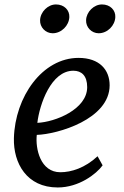

<svg xmlns="http://www.w3.org/2000/svg" viewBox="-20 -826 553 856"><path d="M42 -210C39.1 -98.6 99.1 9.8 237.3 9.8C332 9.8 409.7 -50.3 437.5 -88.9L415 -129.4C358.9 -77.1 297.9 -58.1 249 -58.1C160.2 -58.1 137.2 -162.6 144 -224.6C236.8 -227.5 468.8 -294.4 468.8 -445.8C468.8 -514.6 423.8 -567.9 330.1 -567.9C168.5 -567.9 46.9 -394 42 -210ZM146.5 -278.3C156.2 -360.4 207.5 -510.7 307.1 -510.7C343.3 -510.7 368.7 -488.8 368.7 -437.5C368.7 -338.4 225.6 -281.7 146.5 -278.3ZM419.9 -677.7C459 -677.7 492.7 -711.9 494.1 -750C495.6 -780.3 471.7 -806.2 434.6 -806.2C398.9 -806.2 365.2 -773.4 363.8 -736.3C362.3 -704.6 388.2 -677.7 419.9 -677.7ZM214.8 -677.7C253.9 -677.7 287.6 -711.9 289.1 -750C290.5 -780.3 266.6 -806.2 229.5 -806.2C193.8 -806.2 160.2 -773.4 158.7 -736.3C157.2 -704.6 183.1 -677.7 214.8 -677.7Z"/></svg>

Font: Merriweather
Style: Italic
Weight: 400
Italic angle: -7.5°
Designer: Eben Sorkin
Foundry: Eben Sorkin
Version: Version 1.001